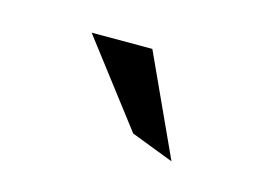

<svg xmlns="http://www.w3.org/2000/svg" viewBox="-36 -804 302 226"><g transform="rotate(15 114.5 -691.0)"><path d="M54 -752 132 -650 184 -630 128 -752Z"/></g></svg>

Font: Charger Sport
Style: ExLitExt
Weight: 200
Designer: Jasper
Foundry: Cannot Into Space Fonts
Version: Version 1.1